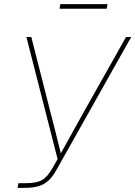

<svg xmlns="http://www.w3.org/2000/svg" viewBox="-20 -906 653 926"><path d="M64.9 0 68.8 -22.5H105Q155.8 -22.5 182.4 -37.6Q209 -52.7 233.4 -95.7L257.8 -138.7L107.4 -727.5H130.9L222.7 -367.2Q231.9 -332.5 240.5 -298.1Q249 -263.7 257.8 -229Q266.6 -194.3 274.9 -159.7H269.5Q289.1 -194.3 308.1 -229Q327.1 -263.7 346.4 -298.1Q365.7 -332.5 384.8 -367.2L587.9 -727.5H612.8L252.4 -86.9Q234.4 -54.2 214.1 -35.4Q193.8 -16.6 166.7 -8.3Q139.6 0 101.1 0ZM498.5 -886.2 494.6 -863.8H267.1L271 -886.2Z"/></svg>

Font: Inter Thin
Style: Italic
Weight: 250
Italic angle: -9.3988°
Designer: Rasmus Andersson
Foundry: rsms
Version: Version 4.001;git-66647c0bb